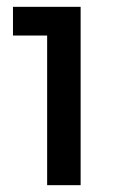

<svg xmlns="http://www.w3.org/2000/svg" viewBox="-20 -766 351 562"><path d="M118 -224H216V-746H18V-662H118Z"/></svg>

Font: Custom Plus Jakarta Sans SemiBold
Style: Regular
Weight: 600
Designer: Gumpita Rahayu & FullSphere
Foundry: Tokotype & FullSphere
Version: Version 1.001;hotconv 1.0.117;makeotfexe 2.5.65602